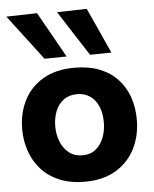

<svg xmlns="http://www.w3.org/2000/svg" viewBox="-55 -823 708 882"><g transform="rotate(-5 299.0 -382.0)"><path d="M301 13.5Q233 13.5 182.8 -8Q132.5 -29.5 99.8 -66.5Q67 -103.5 50.8 -151.2Q34.5 -199 34.5 -251Q34.5 -325.5 64.8 -384.8Q95 -444 153.8 -478.2Q212.5 -512.5 298 -512.5Q364 -512.5 413.8 -492.8Q463.5 -473 496.8 -437.2Q530 -401.5 546.5 -353.8Q563 -306 563 -251Q563 -175.5 532.5 -115.8Q502 -56 443.5 -21.2Q385 13.5 301 13.5ZM300.5 -108.5Q338 -108.5 362.2 -128.8Q386.5 -149 398.8 -181.5Q411 -214 411 -251Q411 -295 397 -326.2Q383 -357.5 358 -374Q333 -390.5 300 -390.5Q263 -390.5 237.8 -372Q212.5 -353.5 199.8 -322Q187 -290.5 187 -251Q187 -214 199.8 -181.5Q212.5 -149 237.8 -128.8Q263 -108.5 300.5 -108.5ZM165 -565.5Q140 -599 113.8 -633.2Q87.5 -667.5 61 -702.5Q34.5 -737.5 7 -773.5L149 -777Q178 -725 207.8 -672.5Q237.5 -620 267 -567ZM375 -565.5Q353.5 -599 331.2 -633.2Q309 -667.5 286.5 -702.5Q264 -737.5 241 -773.5L378 -777Q402 -725 425.8 -672.5Q449.5 -620 473.5 -567Z"/></g></svg>

Font: Commissioner Thin
Style: Bold
Weight: 700
Version: Version 1.001;gftools[0.9.23]